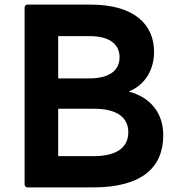

<svg xmlns="http://www.w3.org/2000/svg" viewBox="-20 -778 783 835"><path d="M101 37H384C599 37 690 -51 690 -190C690 -281 640 -353 540 -380C612 -409 650 -475 650 -553C650 -671 564 -758 374 -758H101C92 -758 87 -753 87 -744V23C87 32 92 37 101 37ZM389 -99H233V-305H389C486 -305 538 -269 538 -203C538 -136 486 -99 389 -99ZM368 -437H233V-621H368C452 -621 500 -589 500 -529C500 -469 452 -437 368 -437Z"/></svg>

Font: LINE Seed JP App_OTF Bold
Style: Regular
Weight: 700
Designer: LINE & Fontrix & Fontworks
Version: Version 1.009